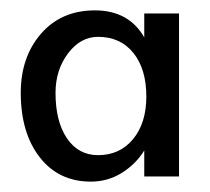

<svg xmlns="http://www.w3.org/2000/svg" viewBox="-20 -741 405 370"><path d="M155 -391Q93 -391 56.5 -438Q20 -485 20 -562Q20 -631 59 -676Q98 -721 163 -721Q228 -721 258 -669V-715H325V-401H258V-451Q242 -425 215 -408Q188 -391 155 -391ZM169 -442Q211 -442 236.5 -473Q262 -504 262 -555Q262 -608 237 -639Q212 -670 169 -670Q135 -670 111 -638Q87 -606 87 -562Q87 -507 109 -474.5Q131 -442 169 -442Z"/></svg>

Font: Lexend Deca Light
Style: Regular
Weight: 300
Designer: Bonnie Shaver-Troup, Thomas Jockin
Foundry: Lexend
Version: Version 1.008; ttfautohint (v1.8.4.7-5d5b)